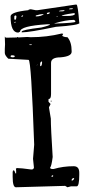

<svg xmlns="http://www.w3.org/2000/svg" viewBox="-34 -791 365 811"><path d="M39.1 -634.8 43 -633.8V-632.8L81.1 -634.8L95.7 -633.8Q163.1 -633.8 226.6 -649.4L232.4 -648.4V-646.5L228.5 -639.6Q237.3 -633.8 251 -633.8Q268.6 -613.3 268.6 -575.2V-572.3Q268.6 -552.7 221.7 -548.8Q181.6 -548.8 181.6 -525.4V-393.6Q181.6 -373 171.9 -373L170.9 -371.1V-361.3L179.7 -351.6L172.9 -337.9V-336.9L180.7 -290Q180.7 -251 188.5 -127.9Q183.6 -88.9 177.7 -83Q177.7 -77.1 188.5 -77.1H192.4Q232.4 -88.9 277.3 -88.9Q300.8 -88.9 300.8 -61.5V-52.7Q300.8 -3.9 290 -3.9H265.6L251 0L241.2 -5.9L33.2 0Q19.5 0 19.5 -43.9V-64.5Q20.5 -71.3 22.5 -71.3H24.4Q27.3 -71.3 31.2 -58.6H34.2V-70.3L33.2 -79.1L38.1 -81.1Q54.7 -81.1 96.7 -75.2H100.6Q107.4 -75.2 109.4 -83L105.5 -120.1L110.4 -179.7Q97.7 -538.1 86.9 -538.1L1 -543Q-13.7 -557.6 -13.7 -567.4V-584L-12.7 -603.5Q-12.7 -621.1 -13.7 -636.7L-9.8 -631.8H-4.9Q18.6 -631.8 38.1 -632.8V-633.8ZM14.6 -557.6 10.7 -554.7V-552.7Q11.7 -548.8 20.5 -548.8Q27.3 -548.8 28.3 -552.7V-553.7Q27.3 -557.6 16.6 -557.6ZM135.7 -520.5V-511.7H137.7Q142.6 -511.7 143.6 -526.4V-531.2H141.6Q135.7 -529.3 135.7 -520.5ZM268.6 -30.3V-28.3H271.5Q276.4 -30.3 279.3 -36.1V-37.1L276.4 -39.1Q268.6 -36.1 268.6 -30.3ZM100.6 -603.5H89.8V-602.5L91.8 -600.6H98.6L100.6 -602.5ZM187.5 -50.8 182.6 -46.9V-45.9L187.5 -43.9L191.4 -47.9L188.5 -50.8ZM179.7 -364.3 181.6 -366.2 184.6 -364.3 181.6 -361.3ZM124 -518.6 121.1 -514.6V-513.7L125 -518.6ZM284.2 -771.5H289.1Q294.9 -771.5 300.8 -694.3H301.8Q301.8 -684.6 202.1 -677.7Q90.8 -654.3 57.6 -654.3V-657.2Q57.6 -665 140.6 -674.8Q176.8 -683.6 176.8 -687.5V-688.5H166Q50.8 -681.6 50.8 -657.2L43 -653.3Q10.7 -653.3 10.7 -721.7Q10.7 -740.2 85.9 -748Q85.9 -751 95.7 -752L116.2 -748H125ZM264.6 -755.9 257.8 -753.9V-752H267.6L273.4 -752.9V-755.9ZM214.8 -743.2H228.5Q237.3 -743.2 239.3 -748H236.3Q214.8 -747.1 214.8 -743.2ZM164.1 -734.4V-731.4H165Q174.8 -731.4 176.8 -737.3V-738.3H170.9Q164.1 -737.3 164.1 -734.4ZM226.6 -723.6H248Q279.3 -723.6 282.2 -731.4V-734.4L277.3 -735.4Q226.6 -728.5 226.6 -723.6ZM117.2 -725.6V-721.7H118.2Q138.7 -721.7 150.4 -730.5V-731.4H148.4Q135.7 -731.4 117.2 -725.6ZM29.3 -725.6 26.4 -721.7V-710L29.3 -707Q34.2 -707 35.2 -719.7V-723.6L32.2 -725.6ZM59.6 -725.6 55.7 -721.7V-720.7H60.5L63.5 -723.6V-725.6ZM208 -721.7H205.1V-719.7H210.9ZM196.3 -692.4V-691.4H197.3Q284.2 -694.3 284.2 -699.2V-701.2Q284.2 -704.1 278.3 -707H277.3Q245.1 -707 196.3 -692.4ZM29.3 -699.2 26.4 -695.3V-694.3H29.3L31.2 -695.3V-699.2Z"/></svg>

Font: Love Ya Like A Sister
Style: Regular
Weight: 400
Designer: Kimberly Geswein
Foundry: Kimberly Geswein
Version: Version 1.002 2007